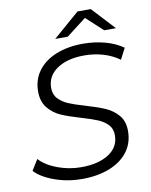

<svg xmlns="http://www.w3.org/2000/svg" viewBox="-96 -951 806 1027"><g transform="rotate(-10 307.5 -437.5)"><path d="M12 -83 48 -141Q83 -103 145 -80Q207 -57 273 -57Q366 -57 422.5 -93.5Q479 -130 479 -195Q479 -230 458 -252Q437 -274 405 -287.5Q373 -301 318 -317Q253 -336 212.5 -353.5Q172 -371 143.5 -405.5Q115 -440 115 -495Q115 -560 150.5 -607.5Q186 -655 249.5 -680.5Q313 -706 395 -706Q458 -706 515 -690.5Q572 -675 612 -646L581 -586Q543 -614 494 -628.5Q445 -643 391 -643Q299 -643 243 -605Q187 -567 187 -502Q187 -466 209 -443Q231 -420 263.5 -406.5Q296 -393 351 -377Q416 -358 456 -340.5Q496 -323 524 -290.5Q552 -258 552 -205Q552 -139 515.5 -91.5Q479 -44 414.5 -19Q350 6 266 6Q189 6 118.5 -19Q48 -44 12 -83ZM520 -757 430 -840 322 -757H254L397 -881H469L584 -757Z"/></g></svg>

Font: Idrija
Style: Italic
Weight: 400
Italic angle: -11.3°
Designer: Julieta Ulanovsky
Foundry: Julieta Ulanovsky
Version: Version 7.200